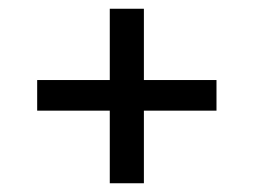

<svg xmlns="http://www.w3.org/2000/svg" viewBox="-20 -541 580 439"><path d="M231 -288H65V-358H231V-521H309V-358H475V-288H309V-122H231Z"/></svg>

Font: Carrois Gothic
Style: Regular
Weight: 400
Designer: Ralph du Carrois
Foundry: Ralph du Carrois
Version: Version 1.002